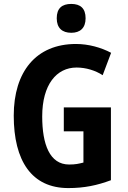

<svg xmlns="http://www.w3.org/2000/svg" viewBox="-20 -948 651 978"><path d="M343 -928C296 -928 269 -906 269 -855C269 -805 297 -781 343 -781C388 -781 416 -805 416 -855C416 -905 390 -928 343 -928ZM305 -401V-279H405V-120C381 -114 365 -110 332 -110C233 -110 195 -213 195 -355C195 -517 268 -604 370 -604C418 -604 466 -589 503 -565L546 -679C495 -706 431 -724 367 -724C163 -724 50 -582 50 -359C50 -129 141 10 328 10C410 10 475 -4 545 -30V-401Z"/></svg>

Font: Noto Sans Sinhala Condensed
Style: Bold
Weight: 700
Width: 3
Designer: Jelle Bosma - Monotype Design Team
Foundry: Monotype Imaging Inc.
Version: Version 2.006